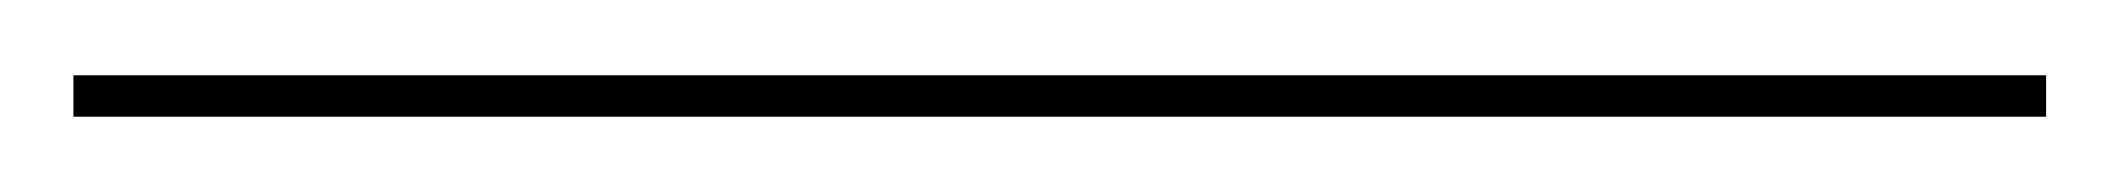

<svg xmlns="http://www.w3.org/2000/svg" viewBox="-20 1 564 51"><path d="M-0.5 32H523.5V21H-0.5Z"/></svg>

Font: Anybody Thin
Style: Regular
Weight: 100
Designer: Tyler Finck
Foundry: Etcetera Type Company
Version: Version 1.114;gftools[0.9.25]